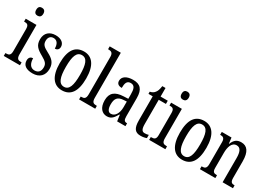

<svg xmlns="http://www.w3.org/2000/svg" viewBox="3 -1566 3317 2382"><g transform="rotate(30 1661.0 -375.0)"><path d="M129 -641C158 -641 181 -656 181 -698C181 -740 158 -755 129 -755C100 -755 79 -740 79 -698C79 -656 100 -641 129 -641ZM17 0H249V-41H239C200 -41 176 -52 176 -115V-536H22V-495H32C69 -495 90 -484 90 -425V-110C90 -51 65 -41 27 -41H17Z M433 10C532 10 590 -49 590 -143C590 -227 550 -268 469 -310C399 -347 373 -368 373 -423C373 -470 397 -502 442 -502C491 -502 520 -465 520 -395C556 -395 576 -417 576 -452C576 -502 534 -545 449 -545C362 -545 303 -495 303 -405C303 -321 340 -285 430 -235C496 -198 518 -174 518 -125C518 -67 491 -34 435 -34C375 -34 347 -86 347 -157C318 -157 290 -140 290 -94C290 -24 344 10 433 10Z M852 10C977 10 1043 -81 1043 -269C1043 -456 971 -546 855 -546C728 -546 663 -456 663 -269C663 -81 735 10 852 10ZM854 -41C780 -41 752 -119 752 -269C752 -418 779 -494 853 -494C928 -494 954 -418 954 -269C954 -119 928 -41 854 -41Z M1096 0H1327V-41H1318C1279 -41 1255 -52 1255 -115V-760H1096V-719H1106C1137 -719 1168 -710 1168 -651V-115C1168 -52 1144 -41 1106 -41H1096Z M1497 10C1564 10 1589 -31 1623 -88H1629L1641 0H1760V-41H1757C1721 -41 1708 -57 1708 -113V-372C1708 -499 1657 -546 1558 -546C1468 -546 1409 -510 1409 -450C1409 -409 1434 -388 1483 -388C1483 -453 1495 -497 1551 -497C1610 -497 1621 -448 1621 -373V-312L1556 -309C1435 -304 1376 -256 1376 -150C1376 -41 1430 10 1497 10ZM1525 -42C1484 -42 1466 -82 1466 -144C1466 -223 1493 -265 1576 -270L1622 -273V-191C1622 -106 1584 -42 1525 -42Z M1979 10C2018 10 2048 2 2065 -5V-51C2047 -46 2031 -43 2009 -43C1970 -43 1954 -72 1954 -144V-490H2057V-536H1954V-659H1908C1900 -603 1890 -580 1874 -560C1858 -539 1838 -527 1807 -521V-490H1868V-145C1868 -30 1904 10 1979 10Z M2212 -641C2241 -641 2264 -656 2264 -698C2264 -740 2241 -755 2212 -755C2183 -755 2162 -740 2162 -698C2162 -656 2183 -641 2212 -641ZM2100 0H2332V-41H2322C2283 -41 2259 -52 2259 -115V-536H2105V-495H2115C2152 -495 2173 -484 2173 -425V-110C2173 -51 2148 -41 2110 -41H2100Z M2574 10C2699 10 2765 -81 2765 -269C2765 -456 2693 -546 2577 -546C2450 -546 2385 -456 2385 -269C2385 -81 2457 10 2574 10ZM2576 -41C2502 -41 2474 -119 2474 -269C2474 -418 2501 -494 2575 -494C2650 -494 2676 -418 2676 -269C2676 -119 2650 -41 2576 -41Z M2827 0H3048V-41H3043C3008 -41 2983 -48 2983 -108V-321C2983 -405 3005 -485 3076 -485C3132 -485 3152 -432 3152 -347V0H3300V-41H3296C3261 -41 3238 -50 3238 -113V-349C3238 -486 3191 -546 3107 -546C3049 -546 3011 -522 2984 -454H2980L2970 -536H2831V-495H2836C2870 -495 2897 -486 2897 -427V-113C2897 -50 2870 -41 2834 -41H2827Z"/></g></svg>

Font: Noto Serif Myanmar ExtCond
Style: Regular
Weight: 400
Width: 2
Designer: Ben Mitchell and the Monotype Design Team
Foundry: Monotype Imaging Inc.
Version: Version 2.106